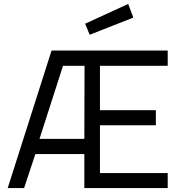

<svg xmlns="http://www.w3.org/2000/svg" viewBox="-20 -952 916 972"><path d="M19 0 241 -696H829V-619H486V-394H769V-318H486V-76H829V0H407V-172H159L102 0ZM180 -249H407L408 -619H299ZM434 -776 411 -832 629 -932 655 -863Z"/></svg>

Font: Cairo
Style: Regular
Weight: 400
Designer: Mohamed Gaber, Accademia di Belle Arti di Urbino
Foundry: Kief Type Foundry, Accademia di Belle Arti di Urbino
Version: Version 3.120